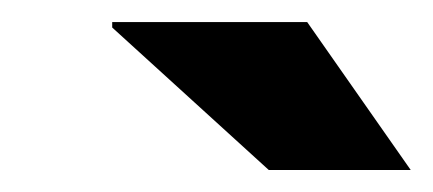

<svg xmlns="http://www.w3.org/2000/svg" viewBox="-20 -744 390 173"><path d="M222.2 -590.8 81.1 -719.2V-724.1H256.8L350.1 -590.8Z"/></svg>

Font: Archivo Expanded
Style: Bold Italic
Weight: 700
Width: 7
Italic angle: -10°
Designer: Hector Gatti
Foundry: Omnibus-Type
Version: Version 2.001